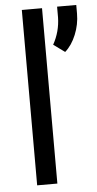

<svg xmlns="http://www.w3.org/2000/svg" viewBox="-54 -784 412 818"><g transform="rotate(-5 152.0 -375.5)"><path d="M157.7 0V-750H71.3V0ZM239.7 -555.7C259 -572.6 274.5 -595.5 286.4 -624.5C298.3 -653.5 304.2 -683.3 304.2 -713.9V-751H222.2V-705.1C221.5 -664.7 211.3 -626.6 191.4 -590.8Z"/></g></svg>

Font: Roboto Condensed
Style: Regular
Weight: 400
Designer: Google
Version: Version 2.134; 2016